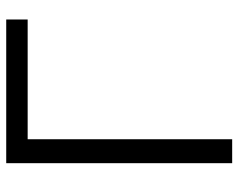

<svg xmlns="http://www.w3.org/2000/svg" viewBox="-92 -648 740 595"><g transform="rotate(-90 277.5 -350.0)"><path d="M69.8 0V-700.2H515.1V-633.8H144V0Z"/></g></svg>

Font: LT Superior
Style: Regular
Weight: 400
Designer: Daniel Lyons
Foundry: LyonsType
Version: Version 1.000